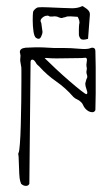

<svg xmlns="http://www.w3.org/2000/svg" viewBox="-20 -607 343 628"><path d="M65 1Q56 1 49 -6Q48 -9 46 -15Q44 -21 43 -38.5Q42 -56 41 -91Q41 -96 40 -100.5Q39 -105 41 -108Q43 -111 45 -136Q47 -161 48 -198.5Q49 -236 49.5 -274.5Q50 -313 50 -343Q50 -363 50 -376.5Q50 -390 49 -391Q45 -409 46.5 -417Q48 -425 46 -432Q45 -434 45 -437Q45 -449 64 -451Q102 -453 119 -452Q136 -451 157 -450H189Q212 -450 239.5 -447.5Q267 -445 277 -450Q279 -451 282 -451Q292 -451 292 -440Q293 -409 293 -387.5Q293 -366 293 -345Q293 -324 293 -301.5Q293 -279 292 -247Q289 -240 282 -240Q269 -240 258 -253Q254 -258 251.5 -264Q249 -270 244 -274Q239 -279 232 -282Q225 -285 220 -290Q195 -319 164 -340.5Q133 -362 108 -390Q106 -392 103.5 -394Q101 -396 99 -399Q92 -412 86 -412Q80 -412 80 -404L76 -6Q73 1 65 1ZM263 -299Q268 -301 263.5 -313Q259 -325 259 -334Q260 -338 261 -342Q262 -346 263 -349Q268 -354 263 -367Q262 -372 263.5 -378Q265 -384 263 -389Q262 -395 263.5 -403Q265 -411 264 -414Q263 -419 256.5 -418Q250 -417 241 -417Q221 -417 203 -416.5Q185 -416 165 -416Q148 -416 138 -417Q128 -418 126 -417Q141 -402 163 -381.5Q185 -361 207 -342Q229 -323 245 -310.5Q261 -298 263 -299ZM268 -480Q248 -474 243 -481Q238 -488 238 -494Q238 -497 238 -508.5Q238 -520 239 -528Q241 -534 239 -540.5Q237 -547 234 -552Q222 -553 210.5 -553.5Q199 -554 194 -551Q188 -550 184 -548.5Q180 -547 173 -550Q164 -555 152 -553Q143 -552 140 -554.5Q137 -557 129 -555Q122 -553 116 -546.5Q110 -540 115 -532L119 -503Q119 -496 114 -486Q109 -476 98 -483Q92 -487 89.5 -504.5Q87 -522 87 -540.5Q87 -559 88 -566Q88 -571 94.5 -577Q101 -583 106 -583Q114 -584 137.5 -583Q161 -582 185 -581Q209 -580 216 -580Q224 -580 232.5 -581.5Q241 -583 249 -587Q250 -588 262.5 -579Q275 -570 274 -559Z"/></svg>

Font: Sankofa Display
Style: Regular
Weight: 400
Designer: Batsirai Madzonga
Foundry: Batsirai Madzonga
Version: Version 1.000; ttfautohint (v1.8.4.7-5d5b)